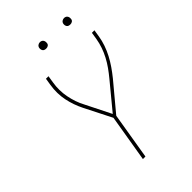

<svg xmlns="http://www.w3.org/2000/svg" viewBox="-263 -1019 1126 1126"><g transform="rotate(-45 300.0 -456.0)"><path d="M233 0 282 -293 197 -461Q184 -487 174.5 -514Q165 -541 159 -570Q153 -599 152.5 -629.5Q152 -660 157 -691L164 -735H185L178 -691Q173 -661 173.5 -632Q174 -603 179.5 -575Q185 -547 194 -520.5Q203 -494 216 -470L295 -312L427 -472Q447 -496 465.5 -522Q484 -548 498.5 -575.5Q513 -603 523 -632Q533 -661 538 -691L545 -735H566L559 -691Q554 -660 543.5 -629.5Q533 -599 517.5 -569.5Q502 -540 483 -512.5Q464 -485 443 -459L302 -290L254 0ZM490 -859Q484 -859 478 -861Q472 -863 468.5 -868Q465 -873 464 -879Q463 -885 464 -891Q465 -896 467.5 -900Q470 -904 473.5 -906.5Q477 -909 481.5 -910.5Q486 -912 490 -912Q497 -912 502.5 -909.5Q508 -907 511.5 -902Q515 -897 516 -891Q517 -885 516 -879Q516 -874 513.5 -870Q511 -866 507 -863.5Q503 -861 499 -860Q495 -859 490 -859ZM290 -859Q284 -859 278 -861Q272 -863 268.5 -868Q265 -873 264 -879Q263 -885 264 -891Q265 -896 267.5 -900Q270 -904 273.5 -906.5Q277 -909 281.5 -910.5Q286 -912 290 -912Q297 -912 302.5 -909.5Q308 -907 311.5 -902Q315 -897 316 -891Q317 -885 316 -879Q316 -874 313.5 -870Q311 -866 307 -863.5Q303 -861 299 -860Q295 -859 290 -859Z"/></g></svg>

Font: Iosevka Curly ThExObl
Style: Regular
Weight: 100
Width: 7
Italic angle: -9°
Monospace: yes
Designer: Belleve Invis
Foundry: Belleve Invis
Version: Version 11.1.0; ttfautohint (v1.8.3)